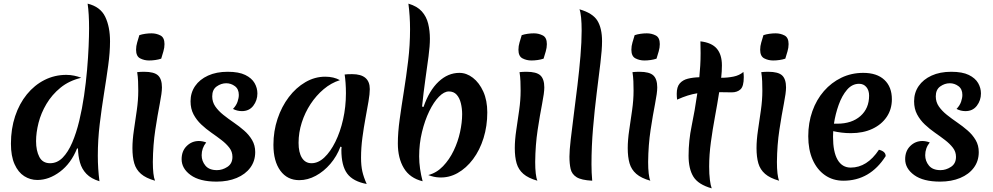

<svg xmlns="http://www.w3.org/2000/svg" viewBox="-20 -977 5451 1054"><path d="M403 -162Q370 -80 309.5 -34.5Q249 11 185 11Q146 11 113 -10Q80 -31 60 -75.5Q40 -120 40 -188Q40 -270 63 -339Q86 -408 127.5 -459Q169 -510 224.5 -538Q280 -566 344 -566Q366 -566 387.5 -561.5Q409 -557 426 -550Q359 -534 312 -495.5Q265 -457 235 -406.5Q205 -356 191.5 -302.5Q178 -249 178 -202Q178 -150 196 -115.5Q214 -81 255 -81Q294 -81 324 -111.5Q354 -142 376.5 -194.5Q399 -247 415 -313.5Q431 -380 441.5 -452Q452 -524 458 -593.5Q464 -663 466.5 -722.5Q469 -782 469 -822Q469 -861 467 -895.5Q465 -930 461 -957Q531 -940 557.5 -885Q584 -830 584 -750Q584 -690 574 -617.5Q564 -545 551 -464Q538 -383 527.5 -296.5Q517 -210 517 -122Q517 -51 526 18Q480 4 454.5 -22.5Q429 -49 419 -85Q409 -121 408 -162Z M819 -88Q819 -52 822 -25.5Q825 1 831 15Q781 1 754 -22.5Q727 -46 717 -80.5Q707 -115 707 -164Q707 -208 715 -262Q723 -316 731 -372Q739 -428 739 -479Q739 -505 738 -530.5Q737 -556 733 -581Q741 -582 751.5 -582.5Q762 -583 771 -583Q826 -583 847.5 -563Q869 -543 869 -497Q869 -468 857 -407Q845 -346 832.5 -264Q820 -182 819 -88ZM865 -655Q850 -650 832.5 -647.5Q815 -645 798 -645Q772 -645 749.5 -656.5Q727 -668 727 -704Q727 -724 733 -744Q739 -764 745 -784Q760 -789 777.5 -791.5Q795 -794 812 -794Q838 -794 860.5 -782.5Q883 -771 883 -735Q883 -715 877 -695Q871 -675 865 -655Z M1169 20Q1076 20 1026.5 -16Q977 -52 977 -103Q977 -148 1005 -175.5Q1033 -203 1072 -203Q1080 -203 1091 -201Q1102 -199 1112 -195Q1087 -164 1087 -125Q1087 -93 1107.5 -68Q1128 -43 1171 -43Q1201 -43 1228.5 -61Q1256 -79 1256 -116Q1256 -144 1239 -166Q1222 -188 1196 -208Q1170 -228 1140.5 -248.5Q1111 -269 1085 -293.5Q1059 -318 1042.5 -349Q1026 -380 1026 -421Q1026 -468 1051 -504.5Q1076 -541 1122 -562Q1168 -583 1230 -583Q1291 -583 1326.5 -565.5Q1362 -548 1377.5 -521Q1393 -494 1393 -464Q1393 -426 1370.5 -396.5Q1348 -367 1308 -367Q1282 -367 1259 -379Q1277 -398 1284 -418.5Q1291 -439 1291 -456Q1291 -488 1269.5 -504Q1248 -520 1222 -520Q1194 -520 1169.5 -502.5Q1145 -485 1145 -448Q1145 -417 1162 -392.5Q1179 -368 1206 -346.5Q1233 -325 1263 -304.5Q1293 -284 1320 -260.5Q1347 -237 1364 -208Q1381 -179 1381 -142Q1381 -93 1354 -56.5Q1327 -20 1279 0Q1231 20 1169 20Z M1849 -172Q1829 -119 1793.5 -77.5Q1758 -36 1713.5 -12Q1669 12 1623 12Q1557 12 1519 -40Q1481 -92 1481 -182Q1481 -257 1503.5 -324.5Q1526 -392 1565.5 -444Q1605 -496 1656.5 -526Q1708 -556 1765 -556Q1812 -556 1846 -537Q1798 -522 1757 -487.5Q1716 -453 1685 -406Q1654 -359 1636.5 -304Q1619 -249 1619 -193Q1619 -140 1637.5 -110.5Q1656 -81 1690 -81Q1727 -81 1760.5 -112.5Q1794 -144 1821 -198.5Q1848 -253 1863.5 -322Q1879 -391 1879 -465Q1879 -495 1877 -522Q1875 -549 1872 -568Q1886 -570 1913 -570Q2010 -570 2010 -488Q2010 -462 2003 -421Q1996 -380 1986.5 -329Q1977 -278 1969.5 -222Q1962 -166 1962 -111Q1962 -68 1969 -36.5Q1976 -5 1993 33Q1918 19 1886 -24Q1854 -67 1854 -154Q1854 -165 1855 -170Z M2305 -390Q2336 -480 2387.5 -528.5Q2439 -577 2502 -577Q2541 -577 2576 -550Q2611 -523 2633 -474.5Q2655 -426 2655 -360Q2655 -285 2634.5 -219Q2614 -153 2577 -103.5Q2540 -54 2492 -27Q2444 0 2390 -3Q2362 -4 2331 -16Q2377 -28 2412 -64.5Q2447 -101 2470.5 -150Q2494 -199 2505.5 -252Q2517 -305 2517 -350Q2517 -381 2510 -410Q2503 -439 2487 -457Q2471 -475 2444 -475Q2418 -475 2389.5 -446Q2361 -417 2336.5 -366.5Q2312 -316 2296.5 -252Q2281 -188 2281 -119Q2281 -85 2286 -50.5Q2291 -16 2300 18Q2230 1 2197 -54Q2164 -109 2164 -189Q2164 -249 2174 -321.5Q2184 -394 2197 -475Q2210 -556 2220.5 -642.5Q2231 -729 2231 -817Q2231 -888 2222 -957Q2270 -943 2295.5 -914.5Q2321 -886 2330.5 -847Q2340 -808 2340 -764Q2340 -725 2332.5 -668Q2325 -611 2315 -541Q2305 -471 2297 -392Z M2918 -88Q2918 -52 2921 -25.5Q2924 1 2930 15Q2880 1 2853 -22.5Q2826 -46 2816 -80.5Q2806 -115 2806 -164Q2806 -208 2814 -262Q2822 -316 2830 -372Q2838 -428 2838 -479Q2838 -505 2837 -530.5Q2836 -556 2832 -581Q2840 -582 2850.5 -582.5Q2861 -583 2870 -583Q2925 -583 2946.5 -563Q2968 -543 2968 -497Q2968 -468 2956 -407Q2944 -346 2931.5 -264Q2919 -182 2918 -88ZM2964 -655Q2949 -650 2931.5 -647.5Q2914 -645 2897 -645Q2871 -645 2848.5 -656.5Q2826 -668 2826 -704Q2826 -724 2832 -744Q2838 -764 2844 -784Q2859 -789 2876.5 -791.5Q2894 -794 2911 -794Q2937 -794 2959.5 -782.5Q2982 -771 2982 -735Q2982 -715 2976 -695Q2970 -675 2964 -655Z M3106 -117Q3106 -150 3113 -211Q3120 -272 3130 -349Q3140 -426 3150 -509Q3160 -592 3166.5 -670Q3173 -748 3173 -809Q3173 -850 3170 -880.5Q3167 -911 3161 -926Q3234 -905 3259.5 -863.5Q3285 -822 3285 -751Q3285 -705 3276 -631Q3267 -557 3255.5 -465Q3244 -373 3235.5 -273Q3227 -173 3227 -75Q3227 -52 3228 -29.5Q3229 -7 3231 15Q3171 12 3145 -4.5Q3119 -21 3112.5 -49.5Q3106 -78 3106 -117Z M3538 -88Q3538 -52 3541 -25.5Q3544 1 3550 15Q3500 1 3473 -22.5Q3446 -46 3436 -80.5Q3426 -115 3426 -164Q3426 -208 3434 -262Q3442 -316 3450 -372Q3458 -428 3458 -479Q3458 -505 3457 -530.5Q3456 -556 3452 -581Q3460 -582 3470.5 -582.5Q3481 -583 3490 -583Q3545 -583 3566.5 -563Q3588 -543 3588 -497Q3588 -468 3576 -407Q3564 -346 3551.5 -264Q3539 -182 3538 -88ZM3584 -655Q3569 -650 3551.5 -647.5Q3534 -645 3517 -645Q3491 -645 3468.5 -656.5Q3446 -668 3446 -704Q3446 -724 3452 -744Q3458 -764 3464 -784Q3479 -789 3496.5 -791.5Q3514 -794 3531 -794Q3557 -794 3579.5 -782.5Q3602 -771 3602 -735Q3602 -715 3596 -695Q3590 -675 3584 -655Z M3873 -63Q3873 -21 3877 10.5Q3881 42 3887 57Q3813 36 3786.5 -7Q3760 -50 3760 -122Q3760 -205 3777 -286.5Q3794 -368 3808 -465Q3782 -461 3755 -452.5Q3728 -444 3697 -430Q3696 -438 3695.5 -446Q3695 -454 3695 -462Q3695 -500 3711.5 -519Q3728 -538 3756 -545Q3784 -552 3819 -553Q3822 -583 3824 -616Q3826 -649 3826 -685Q3826 -701 3825.5 -717.5Q3825 -734 3825 -750Q3887 -743 3915 -710Q3943 -677 3943 -618Q3943 -602 3942 -585Q3941 -568 3939 -550Q3974 -550 4006.5 -556.5Q4039 -563 4061 -582Q4062 -575 4062.5 -567.5Q4063 -560 4063 -553Q4063 -503 4045 -486.5Q4027 -470 3997 -470Q3978 -470 3961 -470.5Q3944 -471 3928 -471Q3918 -407 3905 -337Q3892 -267 3882.5 -197Q3873 -127 3873 -63Z M4245 -88Q4245 -52 4248 -25.5Q4251 1 4257 15Q4207 1 4180 -22.5Q4153 -46 4143 -80.5Q4133 -115 4133 -164Q4133 -208 4141 -262Q4149 -316 4157 -372Q4165 -428 4165 -479Q4165 -505 4164 -530.5Q4163 -556 4159 -581Q4167 -582 4177.5 -582.5Q4188 -583 4197 -583Q4252 -583 4273.5 -563Q4295 -543 4295 -497Q4295 -468 4283 -407Q4271 -346 4258.5 -264Q4246 -182 4245 -88ZM4291 -655Q4276 -650 4258.5 -647.5Q4241 -645 4224 -645Q4198 -645 4175.5 -656.5Q4153 -668 4153 -704Q4153 -724 4159 -744Q4165 -764 4171 -784Q4186 -789 4203.5 -791.5Q4221 -794 4238 -794Q4264 -794 4286.5 -782.5Q4309 -771 4309 -735Q4309 -715 4303 -695Q4297 -675 4291 -655Z M4610 15Q4552 15 4508.5 -15.5Q4465 -46 4441 -100.5Q4417 -155 4417 -229Q4417 -303 4439.5 -366.5Q4462 -430 4503 -477Q4544 -524 4599 -550.5Q4654 -577 4719 -577Q4794 -577 4835 -538.5Q4876 -500 4876 -432Q4876 -377 4847.5 -335Q4819 -293 4768.5 -269.5Q4718 -246 4651 -246Q4625 -246 4600.5 -249Q4576 -252 4554 -257Q4553 -241 4553 -226Q4553 -143 4578 -100Q4603 -57 4650 -57Q4740 -57 4805 -155Q4842 -146 4842 -120Q4756 15 4610 15ZM4696 -517Q4658 -517 4630 -484.5Q4602 -452 4584 -401.5Q4566 -351 4558 -298H4576Q4656 -298 4703.5 -340Q4751 -382 4751 -452Q4751 -481 4736 -499Q4721 -517 4696 -517Z M5141 20Q5048 20 4998.5 -16Q4949 -52 4949 -103Q4949 -148 4977 -175.5Q5005 -203 5044 -203Q5052 -203 5063 -201Q5074 -199 5084 -195Q5059 -164 5059 -125Q5059 -93 5079.5 -68Q5100 -43 5143 -43Q5173 -43 5200.5 -61Q5228 -79 5228 -116Q5228 -144 5211 -166Q5194 -188 5168 -208Q5142 -228 5112.5 -248.5Q5083 -269 5057 -293.5Q5031 -318 5014.5 -349Q4998 -380 4998 -421Q4998 -468 5023 -504.5Q5048 -541 5094 -562Q5140 -583 5202 -583Q5263 -583 5298.5 -565.5Q5334 -548 5349.5 -521Q5365 -494 5365 -464Q5365 -426 5342.5 -396.5Q5320 -367 5280 -367Q5254 -367 5231 -379Q5249 -398 5256 -418.5Q5263 -439 5263 -456Q5263 -488 5241.5 -504Q5220 -520 5194 -520Q5166 -520 5141.5 -502.5Q5117 -485 5117 -448Q5117 -417 5134 -392.5Q5151 -368 5178 -346.5Q5205 -325 5235 -304.5Q5265 -284 5292 -260.5Q5319 -237 5336 -208Q5353 -179 5353 -142Q5353 -93 5326 -56.5Q5299 -20 5251 0Q5203 20 5141 20Z"/></svg>

Font: Merienda SemiBold
Style: Regular
Weight: 600
Designer: Eduardo Rodriguez Tunni
Foundry: Eduardo Rodriguez Tunni
Version: Version 2.001; ttfautohint (v1.8.4.7-5d5b)